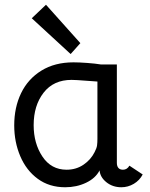

<svg xmlns="http://www.w3.org/2000/svg" viewBox="-20 -780 633 810"><path d="M40 -251Q40 -327 69 -387Q98 -447 154.5 -482Q211 -517 290 -517Q313 -517 347.5 -514.5Q382 -512 406 -508H473V-93Q473 -79 479.5 -71.5Q486 -64 499 -64Q516 -64 526 -81L582 -44Q569 -19 544.5 -4.5Q520 10 492 10Q455 10 428.5 -11.5Q402 -33 400 -62V-61Q383 -28 343 -9Q303 10 255 10Q188 10 139.5 -25.5Q91 -61 65.5 -121Q40 -181 40 -251ZM379 -138Q388 -155 389.5 -167Q391 -179 391 -194V-436L349 -439Q299 -443 282 -443Q206 -443 164 -389Q122 -335 122 -252Q122 -175 159 -119.5Q196 -64 261 -64Q301 -64 332 -85Q363 -106 379 -138ZM114 -703 174 -760 319 -598 278 -552Z"/></svg>

Font: Bellota
Style: Bold
Weight: 700
Designer: Kemie Guaida
Foundry: Kemie Guaida
Version: Version 4.001